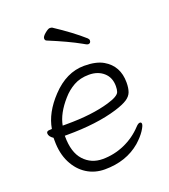

<svg xmlns="http://www.w3.org/2000/svg" viewBox="-133 -807 810 919"><g transform="rotate(-20 271.5 -347.0)"><path d="M244 16Q193 16 152.5 -9.5Q112 -35 88 -82.5Q64 -130 64 -195V-210Q43 -224 43 -240Q43 -252 60 -252Q71 -252 71 -253Q84 -331 153 -404Q228 -484 319 -484Q380 -484 416 -463Q483 -424 483 -340Q483 -311 476 -292Q469 -273 448.5 -259.5Q428 -246 386 -233Q281 -201 130 -201H118V-198Q118 -116 155.5 -75Q193 -34 251 -34Q309 -34 362.5 -57.5Q416 -81 456 -124Q468 -137 476.5 -137Q485 -137 485 -127.5Q485 -118 470 -95Q455 -72 426 -46Q353 16 244 16ZM125 -250H146Q275 -250 363 -276Q418 -292 425 -312Q429 -323 429 -341Q429 -385 400 -410.5Q371 -436 326 -436Q281 -436 248 -417.5Q215 -399 190 -370Q136 -309 125 -250ZM372 -574Q368 -574 348 -586Q291 -618 192 -659Q184 -662 184 -672Q184 -682 201 -696Q218 -710 226 -710Q234 -710 238 -708Q325 -651 381 -601Q387 -595 387 -589Q387 -574 372 -574Z"/></g></svg>

Font: LXGW WenKai TC Light
Style: Regular
Weight: 300
Designer: LXGW / Fontworks Inc.
Foundry: LXGW / Fontworks Inc.
Version: Version 1.330